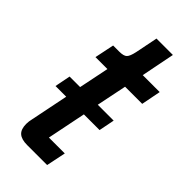

<svg xmlns="http://www.w3.org/2000/svg" viewBox="-213 -711 761 761"><g transform="rotate(45 167.5 -330.5)"><path d="M224 0H112Q80 0 65 -13.5Q50 -27 50 -57Q50 -64 51 -71.5Q52 -79 54 -87L86 -245H26L39 -311H98L124 -438H57L74 -520H108Q133 -520 142 -529Q151 -538 157 -566L176 -661H268L240 -520H335L319 -438H223L197 -311H286L273 -245H185L152 -82H241Z"/></g></svg>

Font: IBM Plex Sans Condensed Medium
Style: Italic
Weight: 500
Width: 3
Italic angle: -11°
Designer: Mike Abbink, Paul van der Laan, Pieter van Rosmalen
Foundry: Bold Monday
Version: Version 1.3